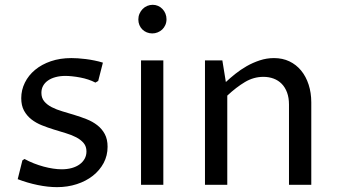

<svg xmlns="http://www.w3.org/2000/svg" viewBox="-20 -769 1401 799"><path d="M73.2 -101.6 82 -107.4Q100.6 -97.2 121.1 -89.1Q141.6 -81.1 161.6 -75.7Q181.6 -70.3 200.9 -67.4Q220.2 -64.5 236.8 -64.5Q259.8 -64.5 278.8 -69.8Q297.9 -75.2 311.3 -85Q324.7 -94.7 332.3 -108.4Q339.8 -122.1 339.8 -138.7Q339.8 -159.7 328.1 -173.6Q316.4 -187.5 297.4 -197.5Q278.3 -207.5 253.9 -214.8Q229.5 -222.2 204.1 -230Q178.7 -237.8 154.3 -247.6Q129.9 -257.3 110.8 -272.2Q91.8 -287.1 80.1 -308.3Q68.4 -329.6 68.4 -360.4Q68.4 -394.5 83.5 -425Q98.6 -455.6 126 -478.3Q153.3 -501 191.7 -514.2Q230 -527.3 276.9 -527.3Q288.1 -527.3 303.7 -526.4Q319.3 -525.4 336.9 -523.2Q354.5 -521 372.8 -517.3Q391.1 -513.7 408.2 -508.3L388.7 -432.1L377 -425.3Q363.3 -432.6 346.9 -438Q330.6 -443.4 313.7 -446.5Q296.9 -449.7 280.8 -451.4Q264.6 -453.1 252.4 -453.1Q230 -453.1 211.7 -448.2Q193.4 -443.4 180.2 -434.3Q167 -425.3 159.7 -412.4Q152.3 -399.4 152.3 -382.8Q152.3 -361.3 164.1 -347.2Q175.8 -333 195.3 -323Q214.8 -313 239.5 -305.7Q264.2 -298.3 290 -290.5Q315.9 -282.7 340.6 -272.9Q365.2 -263.2 384.8 -248Q404.3 -232.9 416 -211.2Q427.7 -189.5 427.7 -158.2Q427.7 -121.6 411.4 -90.8Q395 -60.1 366.5 -37.6Q337.9 -15.1 299.6 -2.7Q261.2 9.8 217.3 9.8Q179.7 9.8 137 1Q94.2 -7.8 53.7 -23.4Z M566.9 -517.6H659.7V0H566.9ZM613.8 -629.9Q601.6 -629.9 590.8 -634.3Q580.1 -638.7 572.3 -646.5Q564.5 -654.3 560.1 -664.8Q555.7 -675.3 555.7 -688Q555.7 -700.7 560.5 -711.9Q565.4 -723.1 573.5 -731.4Q581.5 -739.7 592.5 -744.4Q603.5 -749 615.7 -749Q627.4 -749 637.9 -744.4Q648.4 -739.7 656.2 -731.4Q664.1 -723.1 668.5 -712.2Q672.9 -701.2 672.9 -689Q672.9 -675.8 668 -664.8Q663.1 -653.8 655 -646.2Q647 -638.7 636.2 -634.3Q625.5 -629.9 613.8 -629.9Z M833 -517.6H905.3L919.9 -427.7Q937 -443.8 959 -461.4Q981 -479 1006.6 -493.7Q1032.2 -508.3 1061 -517.8Q1089.8 -527.3 1120.1 -527.3Q1155.8 -527.3 1184.3 -513.7Q1212.9 -500 1233.2 -475.3Q1253.4 -450.7 1264.4 -416.7Q1275.4 -382.8 1275.4 -342.8V0H1182.6V-334Q1182.6 -362.3 1174.6 -384Q1166.5 -405.8 1152.3 -420.2Q1138.2 -434.6 1118.7 -441.9Q1099.1 -449.2 1076.2 -449.2Q1035.6 -449.2 999.5 -427.7Q963.4 -406.2 925.8 -371.1V0H833Z"/></svg>

Font: Proza Libre
Style: Regular
Weight: 400
Designer: Jasper de Waard
Foundry: Jasper de Waard
Version: Version 1.000; ttfautohint (v1.4.1.8-43bc)